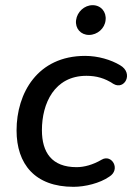

<svg xmlns="http://www.w3.org/2000/svg" viewBox="-20 -713 511 742"><path d="M264 9C309 9 366 -5 402 -30C448 -58 412 -119 373 -96C339 -76 305 -67 276 -67C180 -67 142 -124 142 -210C142 -313 190 -420 314 -420C352 -420 385 -411 418 -389C461 -363 498 -430 444 -461C409 -482 359 -497 309 -497C125 -497 44 -353 44 -209C44 -79 115 9 264 9ZM324 -578C356 -578 385 -603 388 -635C392 -667 370 -693 338 -693C306 -693 278 -667 274 -635C270 -603 292 -578 324 -578Z"/></svg>

Font: SN Pro Medium
Style: Italic
Weight: 400
Italic angle: -9°
Designer: Tobias Whetton
Foundry: Supernotes
Version: Version 1.001;Glyphs 3.2 (3249)